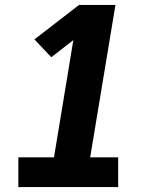

<svg xmlns="http://www.w3.org/2000/svg" viewBox="-20 -755 640 775"><path d="M54 0V-120H198L276 -593L187 -524L119 -596L299 -735H446L344 -120H457V0Z"/></svg>

Font: Iosevka Curly Slab HvEx
Style: Italic
Weight: 900
Width: 7
Italic angle: -9°
Monospace: yes
Designer: Belleve Invis
Foundry: Belleve Invis
Version: Version 11.1.0; ttfautohint (v1.8.3)